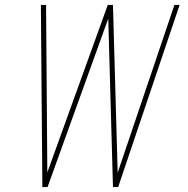

<svg xmlns="http://www.w3.org/2000/svg" viewBox="-20 -755 760 775"><path d="M151 0H172L417 -680L436 0H457L705 -735H684L455 -58L436 -735H415L171 -59L166 -735H145Z"/></svg>

Font: Iosevka Sparkle Thin
Style: Italic
Weight: 100
Italic angle: -9°
Designer: Belleve Invis
Foundry: Belleve Invis
Version: Version 4.5.0; ttfautohint (v1.8.3)